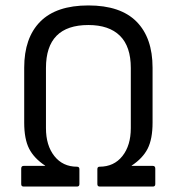

<svg xmlns="http://www.w3.org/2000/svg" viewBox="-20 -686 650 706"><path d="M67 0Q58 0 58 -9V-66Q58 -76 67 -76H146V-77Q105 -104 87 -139.5Q69 -175 69 -235V-437Q69 -547 128 -606.5Q187 -666 305 -666Q423 -666 482 -606.5Q541 -547 541 -437V-235Q541 -175 523 -139.5Q505 -104 464 -77V-76H542Q551 -76 551 -66V-9Q551 0 542 0H347Q338 0 338 -9V-64Q338 -73 346 -73Q399 -73 430 -112Q461 -151 461 -215V-436Q461 -515 421 -554.5Q381 -594 305 -594Q149 -594 149 -436V-215Q149 -151 180 -112Q211 -73 263 -73Q272 -73 272 -64V-9Q272 0 263 0Z"/></svg>

Font: Sofia Sans Semi Condensed
Style: Regular
Weight: 400
Designer: Botio Nikoltchev, Ani Petrova
Foundry: lettersoup
Version: Version 4.100; ttfautohint (v1.8.4.7-5d5b)